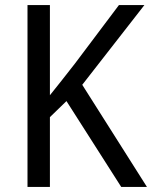

<svg xmlns="http://www.w3.org/2000/svg" viewBox="-20 -734 597 754"><path d="M557 0 303 -401 547 -714H447L274 -484C237 -436 204 -395 176 -360V-714H88V0H176V-274L241 -337L456 0Z"/></svg>

Font: Noto Sans Arabic SemCond
Style: Regular
Weight: 400
Width: 4
Designer: Monotype Design Team, Nadine Chahine, Nizar Qandah and Khaled Hosny
Foundry: Monotype Imaging Inc.
Version: Version 2.012